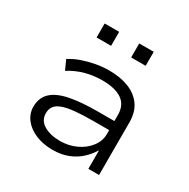

<svg xmlns="http://www.w3.org/2000/svg" viewBox="-160 -853 996 1010"><g transform="rotate(30 337.5 -348.5)"><path d="M287 8Q230 8 184.5 -11Q139 -30 113 -63.5Q87 -97 87 -139Q87 -193 121 -225.5Q155 -258 223 -272Q291 -286 395 -286H509V-231H399Q334 -231 288.5 -226.5Q243 -222 215 -212Q187 -202 174 -185Q161 -168 161 -142Q161 -98 200 -75Q239 -52 297 -52Q350 -52 395 -73Q440 -94 467 -129.5Q494 -165 494 -207V-323Q494 -383 452.5 -411.5Q411 -440 334 -440Q282 -440 232.5 -427Q183 -414 137 -385L111 -442Q142 -462 179.5 -475Q217 -488 257.5 -495.5Q298 -503 339 -503Q406 -503 457 -483Q508 -463 537 -422.5Q566 -382 566 -319V0H501V-110H499Q482 -81 453 -53.5Q424 -26 382.5 -9Q341 8 287 8ZM403 -620V-705H491V-620ZM193 -620V-705H281V-620Z"/></g></svg>

Font: Nunito Sans 7pt SemiExpanded Light
Style: Regular
Weight: 300
Width: 6
Designer: Vernon Adams
Foundry: Vernon Adams
Version: Version 3.101;gftools[0.9.27]